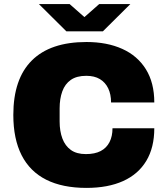

<svg xmlns="http://www.w3.org/2000/svg" viewBox="-20 -905 818 937"><path d="M402 12Q285 12 205.5 -28Q126 -68 85.5 -147.5Q45 -227 45 -344Q45 -520 135.5 -610Q226 -700 402 -700Q502 -700 576.5 -666.5Q651 -633 692 -567Q733 -501 733 -405H522Q522 -445 508 -474Q494 -503 467.5 -519Q441 -535 401 -535Q354 -535 325.5 -515Q297 -495 284 -459Q271 -423 271 -376V-312Q271 -265 284.5 -229Q298 -193 326 -173Q354 -153 399 -153Q443 -153 471.5 -168Q500 -183 514.5 -211.5Q529 -240 529 -279H733Q733 -185 694 -120Q655 -55 581 -21.5Q507 12 402 12ZM170 -885H320L421 -796H363L464 -885H616L482 -752H304Z"/></svg>

Font: Archivo SemiBold Black
Style: Regular
Weight: 900
Version: Version 2.001